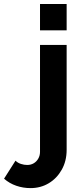

<svg xmlns="http://www.w3.org/2000/svg" viewBox="-135 -750 416 966"><path d="M18.4 196.4Q-18.7 196.4 -53.1 184.6Q-87.5 172.8 -114.6 149L-57 58.4Q-45.7 69.6 -29.6 74.8Q-13.6 80 2.1 80Q20.1 80 34.3 71.7Q48.6 63.5 57.4 48.2Q66.3 33 66.3 14V-523.8H200.3V3.9Q200.3 60.1 175.7 103.8Q151.1 147.5 110.3 171.9Q69.5 196.4 18.4 196.4ZM66.3 -597.5V-730H200.3V-597.5Z"/></svg>

Font: Raleway Thin
Style: Regular
Weight: 100
Designer: Matt McInerney, Pablo Impallari, Rodrigo Fuenzalida
Foundry: Matt McInerney, Pablo Impallari, Rodrigo Fuenzalida
Version: Version 4.026